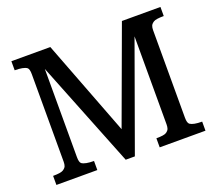

<svg xmlns="http://www.w3.org/2000/svg" viewBox="-122 -900 1206 1068"><g transform="rotate(-20 481.0 -366.0)"><path d="M40 -53.7Q85.9 -53.7 100.1 -62.7Q114.3 -71.8 118.2 -82Q122.1 -92.3 122.1 -106.9V-625.5Q122.1 -657.2 111.3 -665Q91.8 -678.7 40 -678.7V-732.4H270.5L486.8 -167.5L694.3 -732.4H922.4V-678.7Q876 -678.7 861.8 -669.7Q847.7 -660.6 843.8 -650.4Q839.8 -640.1 839.8 -625.5V-106.9Q839.8 -75.7 851.1 -67.4Q870.6 -53.7 922.4 -53.7V0H651.4V-53.7Q697.3 -53.7 710.7 -62.7Q724.1 -71.8 727.5 -82Q731 -92.3 731 -106.9V-627.9L504.4 0H450.2L200.2 -628.4V-106.9Q200.2 -75.2 210.9 -67.4Q230.5 -53.7 282.2 -53.7V0H40Z"/></g></svg>

Font: Arbutus Slab
Style: Regular
Weight: 400
Designer: Karolina Lach
Foundry: Karolina Lach
Version: Version 1.001; ttfautohint (v0.92) -l 10 -r 16 -G 200 -x 7 -